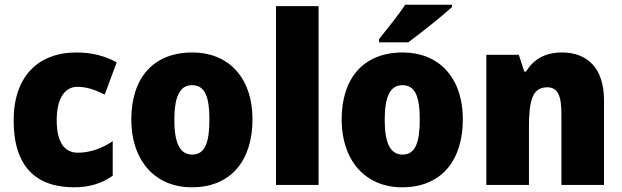

<svg xmlns="http://www.w3.org/2000/svg" viewBox="-20 -786 2645 816"><path d="M295 10C363 10 415 -8 459 -39V-186C413 -155 362 -137 311 -137C256 -137 221 -178 221 -275C221 -369 256 -417 309 -417C348 -417 383 -405 425 -384L476 -521C427 -548 371 -563 305 -563C141 -563 38 -460 38 -274C38 -77 134 10 295 10Z M1053 -278C1053 -461 947 -563 798 -563C629 -563 538 -452 538 -278C538 -107 636 10 795 10C966 10 1053 -109 1053 -278ZM721 -277C721 -375 744 -424 796 -424C851 -424 870 -375 870 -278C870 -180 851 -129 797 -129C743 -129 721 -181 721 -277Z M1334 0V-760H1153V0Z M1901 -756V-766H1702C1673 -721 1625 -663 1591 -620V-606H1715C1768 -645 1861 -719 1901 -756ZM1947 -278C1947 -461 1841 -563 1692 -563C1523 -563 1432 -452 1432 -278C1432 -107 1530 10 1689 10C1860 10 1947 -109 1947 -278ZM1615 -277C1615 -375 1638 -424 1690 -424C1745 -424 1764 -375 1764 -278C1764 -180 1745 -129 1691 -129C1637 -129 1615 -181 1615 -277Z M2368 -563C2297 -563 2247 -534 2216 -482H2208L2185 -553H2047V0H2228V-246C2228 -362 2244 -415 2306 -415C2351 -415 2366 -377 2366 -304V0H2547V-360C2547 -497 2476 -563 2368 -563Z"/></svg>

Font: Noto Sans Armenian SemiCondensed Black
Style: Regular
Weight: 900
Width: 4
Designer: Monotype Design Team
Foundry: Monotype Imaging Inc.
Version: Version 2.008